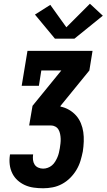

<svg xmlns="http://www.w3.org/2000/svg" viewBox="-20 -1007 570 1027"><path d="M211 0Q185 0 160 -3.5Q135 -7 113 -17Q91 -27 73.5 -43Q56 -59 45.5 -80.5Q35 -102 32 -127Q29 -152 33 -177Q33 -178 33 -179Q33 -180 34 -181H158Q157 -181 157 -180.5Q157 -180 157 -180Q155 -166 156.5 -152Q158 -138 165 -127Q172 -116 184.5 -110.5Q197 -105 211 -105Q223 -105 235.5 -109.5Q248 -114 258 -122.5Q268 -131 275 -142.5Q282 -154 287 -165.5Q292 -177 295 -189.5Q298 -202 300 -214Q302 -227 303.5 -240Q305 -253 304.5 -265.5Q304 -278 301.5 -290.5Q299 -303 293 -313.5Q287 -324 276 -330Q265 -336 252 -336H136L154 -441L308 -630H201L188 -548H96L127 -735H475L458 -630L304 -441L303 -437Q328 -432 349.5 -419.5Q371 -407 387 -389Q403 -371 412.5 -348Q422 -325 425.5 -300.5Q429 -276 428 -249.5Q427 -223 423 -197Q418 -172 410.5 -147Q403 -122 389 -98.5Q375 -75 355.5 -55.5Q336 -36 312 -23Q288 -10 262 -5Q236 0 211 0ZM274 -800 167 -929 249 -981 335 -861 461 -987 530 -923 378 -800Z"/></svg>

Font: Iosevka Slab Extrabold Oblique
Style: Regular
Weight: 800
Italic angle: -9°
Monospace: yes
Designer: Belleve Invis
Foundry: Belleve Invis
Version: Version 11.1.1; ttfautohint (v1.8.3)